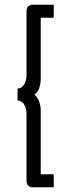

<svg xmlns="http://www.w3.org/2000/svg" viewBox="-20 -760 297 811"><path d="M152 -685V-421Q152 -410 147 -392Q142 -374 126 -360Q141 -346 146.5 -328Q152 -310 152 -299V-24H207V31H115Q107 31 99.5 24.5Q92 18 92 1V-281Q92 -301 82.5 -317.5Q73 -334 54 -336V-386Q65 -386 72 -392Q79 -398 83.5 -406.5Q88 -415 90 -424Q92 -433 92 -439V-710Q92 -729 101 -734.5Q110 -740 115 -740H207V-685Z"/></svg>

Font: Rising Sun Light
Style: Regular
Weight: 300
Designer: Matt McInerney, Pablo Impallari, Rodrigo Fuenzalida (Raleway font), Stephen Hutchings (Greek), Cristiano Sobral (main ch
Foundry: The Rising Sun Project Authors
Version: Version 4.327; ttfautohint (v1.8.4.7-5d5b-dirty)